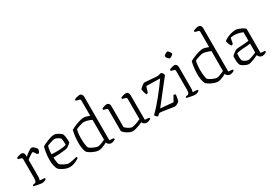

<svg xmlns="http://www.w3.org/2000/svg" viewBox="27 -1727 3760 2659"><g transform="rotate(-30 1907.0 -397.5)"><path d="M186 0Q179 0 161.5 -2.5Q144 -5 123 -9Q102 -13 83 -17Q64 -21 53 -25Q53 -31 55.5 -36.5Q58 -42 60 -44L87 -48Q98 -50 105.5 -57.5Q113 -65 116.5 -80.5Q120 -96 120 -119V-420Q120 -429 116 -434.5Q112 -440 102 -443L53 -457Q54 -465 56.5 -471.5Q59 -478 60 -481Q74 -487 97.5 -493.5Q121 -500 131 -500Q155 -500 167.5 -485Q180 -470 180 -446V-424Q189 -432 205 -445Q221 -458 239 -470.5Q257 -483 273 -491.5Q289 -500 299 -500Q309 -500 321.5 -492Q334 -484 345 -472.5Q356 -461 363.5 -450.5Q371 -440 371 -436Q371 -432 368.5 -422.5Q366 -413 361.5 -402Q357 -391 350 -380Q341 -380 332.5 -382.5Q324 -385 320 -386Q315 -395 307.5 -407.5Q300 -420 293 -429Q286 -438 280 -438Q274 -438 260 -430Q246 -422 230 -411Q214 -400 200 -389.5Q186 -379 180 -374V-105Q180 -83 176.5 -69Q173 -55 170 -50L246 -44Q248 -42 250 -37.5Q252 -33 252 -26Q246 -20 234 -14Q222 -8 209 -4Q196 0 186 0Z M628 0Q601 0 573.5 -8.5Q546 -17 522.5 -29.5Q499 -42 483 -53.5Q467 -65 463 -71Q446 -97 438 -138.5Q430 -180 430 -225Q430 -267 434 -305Q438 -343 444 -374.5Q450 -406 457 -428Q471 -437 495 -449Q519 -461 548 -472.5Q577 -484 606 -492Q635 -500 659 -500Q675 -500 698 -489.5Q721 -479 741.5 -465Q762 -451 770 -440Q777 -429 782 -402.5Q787 -376 789 -348Q791 -320 789 -303Q781 -292 767 -280.5Q753 -269 739.5 -260Q726 -251 719 -247Q709 -244 674.5 -239.5Q640 -235 592 -231.5Q544 -228 494 -228Q495 -189 500.5 -157.5Q506 -126 513 -112Q521 -104 537 -94Q553 -84 572 -74.5Q591 -65 609 -59Q627 -53 640 -53Q653 -53 671.5 -56Q690 -59 709.5 -63.5Q729 -68 745.5 -72Q762 -76 771 -78Q775 -76 778.5 -68.5Q782 -61 783 -57Q760 -41 734 -28Q708 -15 681 -7.5Q654 0 628 0ZM574 -279Q604 -279 634 -281Q664 -283 689 -287Q714 -291 728 -296Q730 -312 729 -333.5Q728 -355 725.5 -374.5Q723 -394 718 -405Q714 -410 698.5 -419.5Q683 -429 665.5 -437Q648 -445 636 -445Q624 -445 597.5 -438Q571 -431 546 -422.5Q521 -414 511 -407Q505 -392 501 -369.5Q497 -347 495 -323.5Q493 -300 493 -282Q507 -281 528.5 -280Q550 -279 574 -279Z M1090 0Q1068 0 1042.5 -8Q1017 -16 993.5 -27.5Q970 -39 952.5 -51Q935 -63 927 -71Q909 -96 901.5 -140.5Q894 -185 894 -228Q894 -269 897.5 -307Q901 -345 906.5 -376Q912 -407 918 -428Q934 -437 960 -449.5Q986 -462 1016.5 -473.5Q1047 -485 1078 -492.5Q1109 -500 1134 -500Q1148 -500 1172 -493.5Q1196 -487 1224 -476V-720Q1224 -727 1220.5 -733.5Q1217 -740 1206 -743L1152 -758Q1153 -764 1155 -770.5Q1157 -777 1159 -781Q1169 -785 1184 -789.5Q1199 -794 1213.5 -797Q1228 -800 1235 -800Q1258 -800 1271 -785Q1284 -770 1284 -746V-50L1350 -44Q1352 -43 1354 -37.5Q1356 -32 1356 -26Q1350 -19 1337.5 -13Q1325 -7 1312.5 -3.5Q1300 0 1290 0Q1276 0 1262 -6.5Q1248 -13 1238 -24Q1228 -35 1226 -48Q1209 -37 1185 -26Q1161 -15 1136.5 -7.5Q1112 0 1090 0ZM1113 -53Q1123 -53 1142 -59.5Q1161 -66 1183 -75.5Q1205 -85 1224 -94V-411Q1211 -418 1189.5 -426Q1168 -434 1144.5 -439.5Q1121 -445 1101 -445Q1086 -445 1061 -438Q1036 -431 1011.5 -422.5Q987 -414 975 -407Q969 -395 965 -372Q961 -349 958.5 -322Q956 -295 956 -268Q956 -233 959 -201Q962 -169 966.5 -145.5Q971 -122 977 -112Q984 -104 1000 -94Q1016 -84 1036.5 -74.5Q1057 -65 1077.5 -59Q1098 -53 1113 -53Z M1632 5Q1609 5 1583.5 -5.5Q1558 -16 1535.5 -31.5Q1513 -47 1499 -61.5Q1485 -76 1485 -84V-420Q1485 -429 1481 -434.5Q1477 -440 1467 -443L1418 -457Q1419 -465 1421.5 -471.5Q1424 -478 1425 -481Q1439 -487 1462 -493.5Q1485 -500 1496 -500Q1520 -500 1532.5 -484.5Q1545 -469 1545 -446V-109Q1555 -97 1573.5 -83Q1592 -69 1613.5 -58.5Q1635 -48 1651 -48Q1666 -48 1691.5 -55.5Q1717 -63 1744.5 -74Q1772 -85 1791 -94V-420Q1791 -429 1786.5 -435Q1782 -441 1773 -443L1720 -458Q1722 -466 1724 -472Q1726 -478 1727 -481Q1737 -485 1752 -489.5Q1767 -494 1781 -497Q1795 -500 1802 -500Q1825 -500 1838 -485Q1851 -470 1851 -446V-50L1917 -44Q1920 -40 1921.5 -35.5Q1923 -31 1923 -26Q1917 -19 1904.5 -13Q1892 -7 1878.5 -3.5Q1865 0 1857 0Q1834 0 1815 -13.5Q1796 -27 1793 -45Q1771 -34 1740 -22.5Q1709 -11 1679.5 -3Q1650 5 1632 5Z M2036 0Q2029 0 2019.5 -7Q2010 -14 2002.5 -24Q1995 -34 1994 -42Q2027 -72 2070 -120Q2113 -168 2158.5 -224Q2204 -280 2246.5 -336Q2289 -392 2321 -439L2103 -444L2073 -351Q2070 -349 2063 -346.5Q2056 -344 2045 -344Q2038 -362 2030.5 -388.5Q2023 -415 2020 -438Q2025 -445 2036 -455Q2047 -465 2060.5 -475.5Q2074 -486 2085.5 -493Q2097 -500 2103 -500Q2108 -500 2128 -498.5Q2148 -497 2175 -495Q2202 -493 2229 -491Q2256 -489 2276 -487Q2296 -485 2302 -485Q2311 -485 2325.5 -488.5Q2340 -492 2352.5 -495.5Q2365 -499 2368 -498Q2382 -493 2392 -476.5Q2402 -460 2402 -446L2114 -79L2317 -61L2367 -150Q2378 -149 2386 -145Q2394 -141 2398 -138Q2397 -128 2395.5 -116.5Q2394 -105 2392 -91.5Q2390 -78 2386.5 -64Q2383 -50 2379 -36Q2372 -29 2358 -20.5Q2344 -12 2330 -6Q2316 0 2309 0Q2298 0 2267.5 -4.5Q2237 -9 2199.5 -15.5Q2162 -22 2130 -26.5Q2098 -31 2083 -31Q2074 -31 2064 -24.5Q2054 -18 2036 0Z M2632 0Q2625 0 2607 -2.5Q2589 -5 2568 -9Q2547 -13 2528 -17Q2509 -21 2498 -25Q2498 -31 2500.5 -36.5Q2503 -42 2505 -44L2532 -48Q2543 -50 2550.5 -57.5Q2558 -65 2561.5 -80.5Q2565 -96 2565 -119V-420Q2565 -429 2561 -434.5Q2557 -440 2547 -443L2498 -457Q2499 -465 2501.5 -471.5Q2504 -478 2505 -481Q2519 -487 2542.5 -493.5Q2566 -500 2576 -500Q2600 -500 2612.5 -484.5Q2625 -469 2625 -446V-105Q2625 -83 2621.5 -69Q2618 -55 2615 -50L2691 -44Q2694 -40 2695.5 -35.5Q2697 -31 2697 -26Q2691 -20 2679 -14Q2667 -8 2654.5 -4Q2642 0 2632 0ZM2578 -613Q2573 -613 2565 -619.5Q2557 -626 2549 -635.5Q2541 -645 2536 -654.5Q2531 -664 2531 -670Q2531 -676 2538 -683Q2545 -690 2555.5 -697Q2566 -704 2576 -708.5Q2586 -713 2592 -713Q2598 -713 2605.5 -706.5Q2613 -700 2620 -690Q2627 -680 2632 -670.5Q2637 -661 2637 -655Q2637 -650 2630.5 -643Q2624 -636 2614.5 -629Q2605 -622 2595 -617.5Q2585 -613 2578 -613Z M2992 0Q2970 0 2944.5 -8Q2919 -16 2895.5 -27.5Q2872 -39 2854.5 -51Q2837 -63 2829 -71Q2811 -96 2803.5 -140.5Q2796 -185 2796 -228Q2796 -269 2799.5 -307Q2803 -345 2808.5 -376Q2814 -407 2820 -428Q2836 -437 2862 -449.5Q2888 -462 2918.5 -473.5Q2949 -485 2980 -492.5Q3011 -500 3036 -500Q3050 -500 3074 -493.5Q3098 -487 3126 -476V-720Q3126 -727 3122.5 -733.5Q3119 -740 3108 -743L3054 -758Q3055 -764 3057 -770.5Q3059 -777 3061 -781Q3071 -785 3086 -789.5Q3101 -794 3115.5 -797Q3130 -800 3137 -800Q3160 -800 3173 -785Q3186 -770 3186 -746V-50L3252 -44Q3254 -43 3256 -37.5Q3258 -32 3258 -26Q3252 -19 3239.5 -13Q3227 -7 3214.5 -3.5Q3202 0 3192 0Q3178 0 3164 -6.5Q3150 -13 3140 -24Q3130 -35 3128 -48Q3111 -37 3087 -26Q3063 -15 3038.5 -7.5Q3014 0 2992 0ZM3015 -53Q3025 -53 3044 -59.5Q3063 -66 3085 -75.5Q3107 -85 3126 -94V-411Q3113 -418 3091.5 -426Q3070 -434 3046.5 -439.5Q3023 -445 3003 -445Q2988 -445 2963 -438Q2938 -431 2913.5 -422.5Q2889 -414 2877 -407Q2871 -395 2867 -372Q2863 -349 2860.5 -322Q2858 -295 2858 -268Q2858 -233 2861 -201Q2864 -169 2868.5 -145.5Q2873 -122 2879 -112Q2886 -104 2902 -94Q2918 -84 2938.5 -74.5Q2959 -65 2979.5 -59Q3000 -53 3015 -53Z M3486 4Q3470 4 3445.5 -5.5Q3421 -15 3400 -28.5Q3379 -42 3371 -52Q3363 -62 3358 -90.5Q3353 -119 3353 -152Q3353 -164 3353.5 -175Q3354 -186 3355 -196Q3355 -200 3365 -210Q3375 -220 3390 -231.5Q3405 -243 3420.5 -252Q3436 -261 3447 -263Q3458 -265 3475 -266Q3492 -267 3514 -268Q3528 -269 3545 -270Q3562 -271 3579.5 -272.5Q3597 -274 3613 -276Q3629 -278 3641 -280V-416Q3607 -431 3572 -438.5Q3537 -446 3508 -446Q3494 -446 3479 -444Q3464 -442 3449 -439L3432 -349Q3428 -348 3420 -344.5Q3412 -341 3401 -340Q3393 -355 3383 -378Q3373 -401 3367 -430Q3387 -447 3411.5 -460Q3436 -473 3462.5 -482Q3489 -491 3515 -495.5Q3541 -500 3563 -500Q3577 -500 3599.5 -492.5Q3622 -485 3646 -474Q3670 -463 3686 -450.5Q3702 -438 3702 -428V-50L3768 -44Q3770 -42 3772 -36.5Q3774 -31 3774 -26Q3769 -20 3756 -14Q3743 -8 3730 -4Q3717 0 3708 0Q3696 0 3681.5 -5.5Q3667 -11 3656.5 -22.5Q3646 -34 3643 -50Q3613 -36 3582 -23.5Q3551 -11 3525.5 -3.5Q3500 4 3486 4ZM3509 -49Q3523 -49 3548 -56.5Q3573 -64 3599 -74.5Q3625 -85 3641 -94V-235Q3611 -229 3586 -228Q3561 -227 3526 -224Q3491 -221 3460 -216.5Q3429 -212 3418 -205Q3416 -177 3416 -143.5Q3416 -110 3426 -88Q3440 -75 3464.5 -62Q3489 -49 3509 -49Z"/></g></svg>

Font: Texturina 12pt Thin
Style: Regular
Weight: 250
Designer: Guillermo Torres Carreño
Foundry: Omnibus-Type
Version: Version 1.002